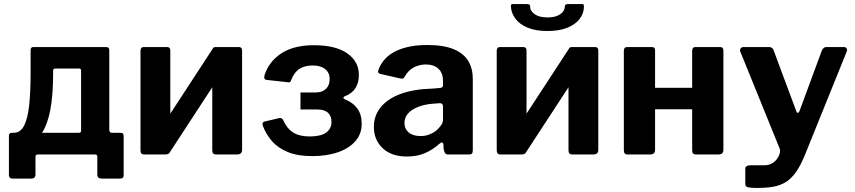

<svg xmlns="http://www.w3.org/2000/svg" viewBox="-20 -762 4217 947"><path d="M43 119Q33 119 28.5 114.5Q24 110 24 102V-91Q24 -107 38 -107H369Q380 -107 380 -117V-414Q380 -424 369 -424H253Q242 -424 242 -414L131 -514Q131 -530 144 -530H500Q512 -530 515.5 -526Q519 -522 519 -513V-122Q519 -107 532 -107H576Q590 -107 590 -91V102Q590 110 586 114.5Q582 119 571 119H482Q460 119 460 99V10Q460 0 448 0H167Q155 0 155 10V99Q155 119 133 119ZM49 -48 48 -107Q81 -107 99 -142.5Q117 -178 124 -244Q131 -310 131 -401V-514H242V-398Q242 -317 233 -250Q224 -183 202.5 -135Q181 -87 143.5 -63.5Q106 -40 49 -48Z M820 -513V-24Q820 -11 813.5 -5.5Q807 0 793 0H695Q682 0 677.5 -5Q673 -10 673 -21V-511Q673 -530 689 -530H804Q820 -530 820 -513ZM1174 -513V-24Q1174 -11 1167.5 -5.5Q1161 0 1147 0H1049Q1036 0 1031.5 -5Q1027 -10 1027 -21V-511Q1027 -530 1043 -530H1158Q1174 -530 1174 -513ZM1030 -523 1118 -471 815 -7 727 -59Z M1520 8Q1448 8 1399.5 -12Q1351 -32 1321.5 -66Q1292 -100 1277 -140Q1270 -160 1287 -163L1355 -179Q1371 -183 1377 -169Q1396 -127 1426.5 -108Q1457 -89 1508 -89Q1562 -89 1588.5 -108Q1615 -127 1615 -161Q1615 -190 1597.5 -206Q1580 -222 1544 -222H1462V-306H1538Q1569 -306 1587.5 -323.5Q1606 -341 1606 -373Q1606 -403 1584 -421Q1562 -439 1522 -439Q1484 -439 1458 -423Q1432 -407 1417 -369Q1413 -354 1403 -356L1294 -368Q1287 -369 1284.5 -374.5Q1282 -380 1285 -392Q1307 -459 1368 -499Q1429 -539 1528 -539Q1637 -539 1694 -498Q1751 -457 1750 -391Q1750 -355 1733.5 -328Q1717 -301 1682 -288Q1675 -285 1674 -280.5Q1673 -276 1681 -272Q1720 -257 1742 -227.5Q1764 -198 1764 -151Q1764 -102 1733.5 -66.5Q1703 -31 1648 -11.5Q1593 8 1520 8Z M2145 -51Q2114 -23 2075.5 -6.5Q2037 10 1987 10Q1911 10 1867.5 -31Q1824 -72 1824 -136Q1824 -192 1858.5 -234Q1893 -276 1958 -299.5Q2023 -323 2114 -325L2149 -328Q2154 -328 2159.5 -331Q2165 -334 2165 -342V-363Q2165 -401 2143 -422.5Q2121 -444 2080 -444Q2050 -444 2022.5 -430.5Q1995 -417 1976 -384Q1972 -377 1968.5 -375Q1965 -373 1954 -375L1854 -398Q1848 -400 1845.5 -404.5Q1843 -409 1849 -424Q1874 -483 1935.5 -511.5Q1997 -540 2087 -540Q2169 -540 2218.5 -519Q2268 -498 2290 -460.5Q2312 -423 2312 -373V-22Q2312 -10 2308 -5Q2304 0 2292 0H2190Q2179 0 2174.5 -8Q2170 -16 2168 -28L2167 -50Q2164 -68 2145 -51ZM2165 -236Q2165 -253 2150 -253L2122 -251Q2096 -250 2070 -243.5Q2044 -237 2022.5 -225.5Q2001 -214 1988 -196.5Q1975 -179 1975 -156Q1975 -126 1996 -108.5Q2017 -91 2054 -91Q2079 -91 2098.5 -99Q2118 -107 2132 -118Q2146 -131 2155.5 -144Q2165 -157 2165 -171V-236Z M2577 -513V-24Q2577 -11 2570.5 -5.5Q2564 0 2550 0H2452Q2439 0 2434.5 -5Q2430 -10 2430 -21V-511Q2430 -530 2446 -530H2561Q2577 -530 2577 -513ZM2931 -513V-24Q2931 -11 2924.5 -5.5Q2918 0 2904 0H2806Q2793 0 2788.5 -5Q2784 -10 2784 -21V-511Q2784 -530 2800 -530H2915Q2931 -530 2931 -513ZM2787 -523 2875 -471 2572 -7 2484 -59ZM2680 -609Q2622 -609 2582.5 -625.5Q2543 -642 2522.5 -669.5Q2502 -697 2500 -728Q2499 -737 2501.5 -739.5Q2504 -742 2509 -742H2574Q2586 -742 2590.5 -739.5Q2595 -737 2595 -730Q2594 -708 2617 -692Q2640 -676 2680 -676ZM2680 -609V-676Q2721 -676 2743.5 -692Q2766 -708 2766 -730Q2766 -737 2770 -739.5Q2774 -742 2786 -742H2851Q2857 -742 2858.5 -739.5Q2860 -737 2860 -728Q2860 -697 2839.5 -669.5Q2819 -642 2779 -625.5Q2739 -609 2680 -609Z M3211 -513V-24Q3211 -11 3204.5 -5.5Q3198 0 3184 0H3079Q3066 0 3061.5 -5Q3057 -10 3057 -21V-511Q3057 -530 3073 -530H3196Q3211 -530 3211 -513ZM3548 -513V-24Q3548 -11 3541.5 -5.5Q3535 0 3521 0H3415Q3403 0 3398.5 -5Q3394 -10 3394 -21V-511Q3394 -530 3410 -530H3532Q3548 -530 3548 -513ZM3100 -223Q3081 -223 3081 -240V-314Q3081 -329 3098 -329H3470Q3487 -329 3487 -314V-240Q3487 -223 3467 -223Z M3715 165Q3684 165 3670 162Q3656 159 3656 146V69Q3656 63 3662 58Q3668 53 3685 53H3753Q3772 53 3787.5 44Q3803 35 3812.5 22Q3822 9 3826 -6Q3830 -21 3824 -33L3632 -506Q3628 -515 3632.5 -522.5Q3637 -530 3648 -530H3774Q3782 -530 3788 -525.5Q3794 -521 3796 -513L3907 -215Q3910 -206 3915 -205.5Q3920 -205 3924 -216L4034 -514Q4038 -521 4043 -525.5Q4048 -530 4056 -530H4142Q4152 -530 4156 -522.5Q4160 -515 4156 -507L3951 0Q3930 52 3907.5 84.5Q3885 117 3858 134.5Q3831 152 3796.5 158.5Q3762 165 3715 165Z"/></svg>

Font: Libre Franklin
Style: Bold
Weight: 700
Designer: Pablo Impallari, Rodrigo Fuenzalida, Nhung Nguyen
Foundry: Impallari Type
Version: Version 3.000